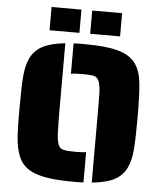

<svg xmlns="http://www.w3.org/2000/svg" viewBox="-59 -920 815 979"><g transform="rotate(5 349.0 -431.0)"><path d="M447 -344Q447 -431 446 -458Q444 -499 435 -517.5Q426 -536 406 -540Q386 -543 349 -543Q306 -543 293 -539V-695Q302 -696 320 -696H349Q461 -696 522.5 -678.5Q584 -661 612 -621Q638 -584 644.5 -524Q651 -464 651 -344Q651 -239 646.5 -182.5Q642 -126 624 -89Q604 -47 562.5 -25Q521 -3 447 4ZM139 -24Q106 -40 87 -67Q68 -94 59 -134Q51 -169 49 -214.5Q47 -260 47 -344Q47 -449 51.5 -505Q56 -561 74 -599Q94 -640 135 -662Q176 -684 251 -692V-344Q251 -285 253 -231Q255 -190 263.5 -171Q272 -152 292 -149Q309 -145 349 -145Q390 -145 405 -148V7Q396 8 378 8H349Q203 8 139 -24ZM165 -870H318V-751H165ZM373 -870H526V-751H373Z"/></g></svg>

Font: Saira Stencil One
Style: Regular
Weight: 400
Designer: Hector Gatti with collaboration of the Omnibus-Type team
Foundry: Omnibus-Type
Version: Version 1.004